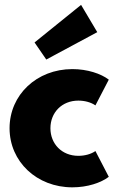

<svg xmlns="http://www.w3.org/2000/svg" viewBox="-20 -769 485 803"><path d="M282.7 14.5C345.5 14.5 402.3 -4.5 435 -29.5L379.1 -137.3C360.9 -124.5 335 -117.3 307.7 -117.3C238.6 -117.3 190.9 -167.3 190.9 -232.7C190.9 -298.2 238.6 -348.2 307.7 -348.2C335 -348.2 360.9 -340.9 379.1 -328.2L435 -435.9C402.3 -460.9 345.5 -480 282.7 -480C133.6 -480 20 -372.3 20 -232.7C20 -93.2 133.6 14.5 282.7 14.5ZM173.6 -520 386.8 -634.5 319.1 -748.6 124.5 -591.4Z"/></svg>

Font: Spartan MB ExtBd
Style: Regular
Weight: 800
Designer: Matt Bailey, Mirko Velimirovic
Foundry: Matt Bailey
Version: Version 1.005